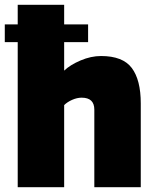

<svg xmlns="http://www.w3.org/2000/svg" viewBox="-30 -782 650 802"><path d="M558 -350V0H364V-324Q364 -374 311 -374Q292 -374 271.5 -365Q251 -356 238 -343V0H44V-606H-10V-680H44V-762H238V-680H338V-606H238V-487Q263 -511 306.5 -529.5Q350 -548 392 -548Q483 -548 520.5 -498Q558 -448 558 -350Z"/></svg>

Font: Exo Black
Style: Regular
Weight: 900
Designer: Natanael Gama
Foundry: Natanael Gama
Version: Version 1.500; ttfautohint (v1.6)